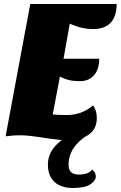

<svg xmlns="http://www.w3.org/2000/svg" viewBox="-20 -680 602 958"><path d="M444 -154Q463 -130 463 -91Q463 -37 423 -8.5Q383 20 320 20Q284 20 229 12Q121 -5 88 -5Q55 -5 42 -3.5Q29 -2 8 0L131 -660H562Q562 -599 532.5 -567Q503 -535 445 -535Q387 -535 328 -562L297 -387H475Q475 -334 449 -304.5Q423 -275 379.5 -275Q336 -275 309 -285Q282 -295 279 -298L243 -109Q267 -106 312 -106Q389 -106 444 -154ZM440 166Q458 180 458 200.5Q458 221 431 239.5Q404 258 344.5 258Q285 258 252 228Q219 198 219 141Q219 81 268 36Q312 -5 378 -22L417 -6Q322 54 322 142Q322 191 372 191Q422 191 440 166Z"/></svg>

Font: Sansita One
Style: Regular
Weight: 400
Designer: Pablo Cosgaya
Foundry: Omnibus-Type
Version: Version 1.001